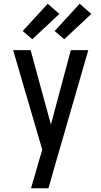

<svg xmlns="http://www.w3.org/2000/svg" viewBox="-20 -1002 540 1022"><path d="M145 0Q155 -33 164.5 -65.5Q174 -98 183 -131L205 -205L50 -735H143L251 -339L357 -735H450L269 -109L238 0ZM322 -793 271 -837 404 -982 466 -928ZM152 -793 101 -837 234 -982 296 -928Z"/></svg>

Font: Iosevka SS10 Medium
Style: Regular
Weight: 500
Monospace: yes
Designer: Belleve Invis
Foundry: Belleve Invis
Version: Version 28.0.6; ttfautohint (v1.8.4)